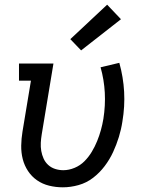

<svg xmlns="http://www.w3.org/2000/svg" viewBox="-20 -791 640 819"><path d="M248 8Q218 8 189.5 1Q161 -6 138 -22Q115 -38 99.5 -61.5Q84 -85 77 -112.5Q70 -140 70.5 -170Q71 -200 76 -230L112 -447H61V-520H208L158 -218Q155 -200 154 -182Q153 -164 156 -147Q159 -130 166 -114.5Q173 -99 185.5 -87.5Q198 -76 215 -70.5Q232 -65 250 -65Q274 -65 298 -75Q322 -85 340 -103Q358 -121 371.5 -143.5Q385 -166 394.5 -189.5Q404 -213 410.5 -236.5Q417 -260 421 -284Q430 -341 427 -396Q424 -451 409 -504L489 -523Q506 -462 509.5 -399.5Q513 -337 502 -272Q497 -239 487 -206.5Q477 -174 462.5 -142.5Q448 -111 426.5 -82.5Q405 -54 377 -32.5Q349 -11 315 -1.5Q281 8 248 8ZM326 -576 280 -624 437 -771 496 -709Z"/></svg>

Font: Iosevka Etoile Oblique
Style: Regular
Weight: 400
Italic angle: -9°
Designer: Belleve Invis
Foundry: Belleve Invis
Version: Version 15.5.2; ttfautohint (v1.8.4)